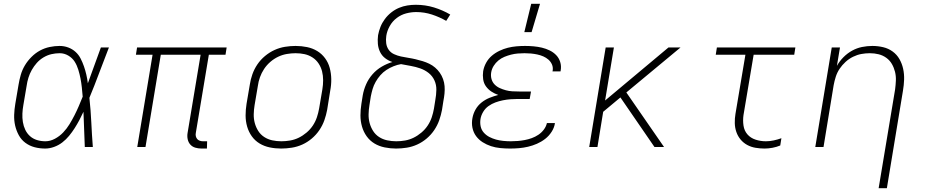

<svg xmlns="http://www.w3.org/2000/svg" viewBox="-20 -768 4840 1003"><path d="M216 8Q187 8 160.5 1Q134 -6 112.5 -22Q91 -38 78 -62Q65 -86 59 -112.5Q53 -139 54 -168Q55 -197 60 -226L77 -326Q81 -351 88.5 -377Q96 -403 110 -426.5Q124 -450 144.5 -470.5Q165 -491 189 -504Q213 -517 239.5 -522.5Q266 -528 291 -528Q315 -528 336.5 -520Q358 -512 374.5 -497Q391 -482 401 -462.5Q411 -443 418.5 -421.5Q426 -400 431 -378Q436 -356 439 -333Q456 -380 473 -426.5Q490 -473 507 -520H549Q523 -454 498.5 -388Q474 -322 447 -257Q454 -193 457 -128.5Q460 -64 465 0H423Q421 -46 419.5 -92Q418 -138 416 -184Q406 -162 394.5 -140.5Q383 -119 370 -98.5Q357 -78 341 -58.5Q325 -39 305.5 -24Q286 -9 262.5 -0.5Q239 8 216 8ZM217 -30Q242 -30 266.5 -43Q291 -56 310 -76Q329 -96 343 -119Q357 -142 369 -165.5Q381 -189 391.5 -213.5Q402 -238 412 -263Q410 -287 407.5 -311Q405 -335 400.5 -358Q396 -381 389 -404Q382 -427 370 -446Q358 -465 337 -477.5Q316 -490 292 -490Q270 -490 248.5 -485Q227 -480 207 -468Q187 -456 172 -439Q157 -422 146 -402.5Q135 -383 128.5 -362Q122 -341 119 -319L102 -219Q98 -197 97 -174.5Q96 -152 99.5 -130.5Q103 -109 112 -90Q121 -71 136.5 -57Q152 -43 173 -36.5Q194 -30 217 -30Z M1033 8Q1016 8 1000.5 3.5Q985 -1 974.5 -12.5Q964 -24 960.5 -40.5Q957 -57 960 -74L1028 -482H820L740 0H697L777 -482H690L696 -520H1164L1158 -482H1071L1003 -74Q1001 -65 1003 -56.5Q1005 -48 1010 -42Q1015 -36 1023 -33Q1031 -30 1040 -30H1062L1061 8Z M1449 8Q1418 8 1389 2Q1360 -4 1336 -18.5Q1312 -33 1295.5 -56Q1279 -79 1271 -107Q1263 -135 1263 -165Q1263 -195 1268 -226L1285 -326Q1289 -353 1298.5 -380Q1308 -407 1324.5 -431.5Q1341 -456 1364.5 -475.5Q1388 -495 1414.5 -507Q1441 -519 1469 -523.5Q1497 -528 1524 -528Q1555 -528 1584 -522Q1613 -516 1637 -501.5Q1661 -487 1678 -464Q1695 -441 1702.5 -413Q1710 -385 1710.5 -355Q1711 -325 1705 -294L1689 -194Q1684 -167 1674.5 -140Q1665 -113 1648.5 -88.5Q1632 -64 1609 -44.5Q1586 -25 1559.5 -13Q1533 -1 1504.5 3.5Q1476 8 1449 8ZM1450 -30Q1472 -30 1495.5 -34Q1519 -38 1540.5 -48.5Q1562 -59 1581.5 -75.5Q1601 -92 1614.5 -112.5Q1628 -133 1635.5 -155.5Q1643 -178 1647 -201L1664 -301Q1668 -325 1668 -349Q1668 -373 1662.5 -395Q1657 -417 1644.5 -436Q1632 -455 1613 -467.5Q1594 -480 1571.5 -485Q1549 -490 1524 -490Q1502 -490 1478.5 -486Q1455 -482 1433 -471.5Q1411 -461 1392 -444.5Q1373 -428 1359.5 -407.5Q1346 -387 1338 -364.5Q1330 -342 1327 -319L1310 -219Q1306 -195 1305.5 -171Q1305 -147 1311 -125Q1317 -103 1329 -84Q1341 -65 1360 -52.5Q1379 -40 1402 -35Q1425 -30 1450 -30Z M2049 8Q2019 8 1989.5 2Q1960 -4 1936 -18.5Q1912 -33 1895.5 -56Q1879 -79 1871 -107Q1863 -135 1863 -165Q1863 -195 1868 -226L1875 -270Q1880 -299 1892.5 -327.5Q1905 -356 1926 -380Q1947 -404 1974.5 -420Q2002 -436 2030 -444Q2009 -451 1992 -464Q1975 -477 1965.5 -496.5Q1956 -516 1954 -538.5Q1952 -561 1955 -584Q1959 -606 1967.5 -627.5Q1976 -649 1990.5 -668.5Q2005 -688 2024 -703Q2043 -718 2064.5 -727Q2086 -736 2108 -739.5Q2130 -743 2152 -743Q2202 -743 2247.5 -729Q2293 -715 2332 -692L2311 -659Q2276 -679 2236.5 -692Q2197 -705 2154 -705Q2128 -705 2101.5 -698Q2075 -691 2052.5 -674Q2030 -657 2016 -632Q2002 -607 1998 -581Q1995 -561 1997.5 -542Q2000 -523 2010.5 -508Q2021 -493 2038.5 -485Q2056 -477 2074.5 -473Q2093 -469 2112.5 -466Q2132 -463 2151 -458.5Q2170 -454 2188 -448.5Q2206 -443 2222.5 -435Q2239 -427 2253 -415Q2267 -403 2277.5 -388Q2288 -373 2294.5 -355Q2301 -337 2302.5 -318Q2304 -299 2302 -279Q2300 -259 2296 -239L2289 -194Q2284 -167 2274.5 -140Q2265 -113 2248.5 -88.5Q2232 -64 2209 -44.5Q2186 -25 2159.5 -13Q2133 -1 2105 3.5Q2077 8 2049 8ZM2050 -30Q2073 -30 2096 -34Q2119 -38 2140.5 -48.5Q2162 -59 2181.5 -75.5Q2201 -92 2214.5 -112.5Q2228 -133 2235.5 -155.5Q2243 -178 2247 -201L2254 -245Q2259 -272 2259.5 -298.5Q2260 -325 2249.5 -348Q2239 -371 2219.5 -386.5Q2200 -402 2176 -410.5Q2152 -419 2126.5 -423.5Q2101 -428 2075 -433Q2056 -430 2036 -422Q2016 -414 1998.5 -402.5Q1981 -391 1967 -375Q1953 -359 1942.5 -340.5Q1932 -322 1926.5 -303Q1921 -284 1917 -264L1910 -219Q1906 -195 1905.5 -171Q1905 -147 1911 -125Q1917 -103 1929 -84Q1941 -65 1960 -52.5Q1979 -40 2002.5 -35Q2026 -30 2050 -30Z M2645 8Q2619 8 2593.5 5.5Q2568 3 2545 -4.5Q2522 -12 2501.5 -25Q2481 -38 2467 -57Q2453 -76 2448 -100.5Q2443 -125 2448 -151Q2452 -174 2464 -195.5Q2476 -217 2495.5 -232.5Q2515 -248 2537.5 -257Q2560 -266 2583 -272Q2563 -279 2546.5 -290Q2530 -301 2518.5 -317Q2507 -333 2504 -354Q2501 -375 2504 -396Q2508 -419 2519.5 -440Q2531 -461 2549 -476.5Q2567 -492 2589 -502.5Q2611 -513 2633 -518.5Q2655 -524 2678 -526Q2701 -528 2723 -528Q2745 -528 2767.5 -526Q2790 -524 2811 -519Q2832 -514 2851.5 -504.5Q2871 -495 2885.5 -480Q2900 -465 2906.5 -444Q2913 -423 2909 -400L2908 -395H2866L2867 -398Q2870 -416 2863.5 -431Q2857 -446 2845 -456.5Q2833 -467 2818 -473.5Q2803 -480 2786.5 -483.5Q2770 -487 2753.5 -488.5Q2737 -490 2720 -490Q2703 -490 2685 -488.5Q2667 -487 2649.5 -482.5Q2632 -478 2615 -471Q2598 -464 2583.5 -452Q2569 -440 2559 -424Q2549 -408 2546 -390Q2543 -372 2547.5 -355.5Q2552 -339 2563.5 -327Q2575 -315 2590.5 -308Q2606 -301 2622.5 -296.5Q2639 -292 2656.5 -291Q2674 -290 2692 -290H2754L2747 -251H2685Q2666 -251 2646.5 -249.5Q2627 -248 2607 -244Q2587 -240 2568 -233Q2549 -226 2532 -214Q2515 -202 2504 -183.5Q2493 -165 2490 -146Q2487 -126 2491 -107.5Q2495 -89 2507.5 -75Q2520 -61 2536.5 -52.5Q2553 -44 2571 -39Q2589 -34 2609 -32Q2629 -30 2648 -30Q2667 -30 2685 -31.5Q2703 -33 2721.5 -36.5Q2740 -40 2758 -46.5Q2776 -53 2792.5 -64Q2809 -75 2821 -91Q2833 -107 2837 -125H2879Q2876 -102 2862 -80Q2848 -58 2828 -42.5Q2808 -27 2785 -17Q2762 -7 2738.5 -1.5Q2715 4 2691.5 6Q2668 8 2645 8ZM2719 -600 2755 -748H2801L2757 -600Z M3399 0 3221 -259 3131 -184 3101 0H3058L3144 -520H3187L3141 -243L3472 -520H3535L3252 -285L3449 0Z M3974 8Q3950 8 3926.5 4Q3903 0 3883 -11Q3863 -22 3848.5 -39.5Q3834 -57 3826.5 -79Q3819 -101 3818.5 -125Q3818 -149 3822 -173L3874 -482H3719L3725 -520H4135L4129 -482H3917L3864 -167Q3860 -139 3864 -112Q3868 -85 3884.5 -66Q3901 -47 3927 -38.5Q3953 -30 3981 -30Q4001 -30 4022 -34.5Q4043 -39 4062 -46L4056 -8Q4037 0 4015.5 4Q3994 8 3974 8Z M4570 215 4656 -301Q4659 -324 4660 -347.5Q4661 -371 4655.5 -393Q4650 -415 4639 -434Q4628 -453 4610 -466Q4592 -479 4570 -484.5Q4548 -490 4524 -490Q4502 -490 4480 -486Q4458 -482 4436.5 -471.5Q4415 -461 4397 -444.5Q4379 -428 4366 -408.5Q4353 -389 4346 -367Q4339 -345 4335 -323L4282 0H4239L4325 -520H4368L4352 -424Q4366 -449 4386.5 -469.5Q4407 -490 4431.5 -503.5Q4456 -517 4483 -522.5Q4510 -528 4537 -528Q4566 -528 4593.5 -521.5Q4621 -515 4643 -499Q4665 -483 4678.5 -459.5Q4692 -436 4698 -408.5Q4704 -381 4703 -352Q4702 -323 4697 -294L4613 215Z"/></svg>

Font: Iosevka XLt Ex Obl
Style: Regular
Weight: 200
Width: 7
Italic angle: -9°
Monospace: yes
Designer: Belleve Invis
Foundry: Belleve Invis
Version: Version 32.5.0; ttfautohint (v1.8.4)